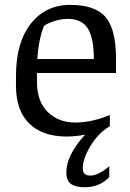

<svg xmlns="http://www.w3.org/2000/svg" viewBox="-20 -561 545 804"><path d="M373 -314Q373 -402.8 347.4 -442.4Q321.8 -481.9 265.1 -481.9Q236.3 -481.9 208.5 -473.1Q180.7 -464.4 164.1 -452.6Q141.1 -393.6 136.2 -314ZM359.4 174.3Q391.1 174.3 437.5 135.3V180.7Q396.5 223.1 335 223.1Q296.4 223.1 277.1 209.2Q257.8 195.3 257.8 161.1Q257.8 88.4 336.4 2.9Q296.9 10.7 258.3 10.7Q157.7 10.7 102.3 -43.9Q46.9 -98.6 46.9 -202.1V-242.7Q46.9 -382.8 108.9 -461.7Q170.9 -540.5 274.4 -540.5Q377.9 -540.5 421.9 -490Q465.8 -439.5 465.8 -314V-255.4H134.8V-218.3Q134.8 -136.2 179.9 -92Q225.1 -47.9 294.9 -47.9Q364.7 -47.9 439.9 -79.6V-32.7Q390.1 -2.4 358.4 51Q326.7 104.5 326.7 142.6Q326.7 161.1 335.4 167.7Q344.2 174.3 359.4 174.3Z"/></svg>

Font: NoticiaText-Regular
Style: Regular
Weight: 400
Designer: JM Sole
Foundry: JM Sole
Version: Version 1.003